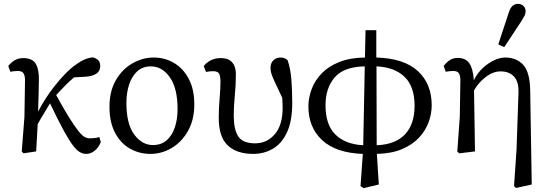

<svg xmlns="http://www.w3.org/2000/svg" viewBox="-20 -787 2853 998"><path d="M102 10 93 0 107 -179 110 -370Q110 -393 102.5 -405.5Q95 -418 73 -418Q63 -418 53 -417Q43 -416 34 -414L23 -444Q38 -463 57 -474Q76 -485 101 -485Q149 -485 166.5 -454.5Q184 -424 182 -365Q181 -333 180.5 -291Q180 -249 178 -207Q216 -280 266 -342.5Q316 -405 359 -440Q389 -463 412.5 -474.5Q436 -486 462 -489Q479 -485 490 -474.5Q501 -464 501 -444Q501 -417 480 -403.5Q459 -390 421 -388L365 -385Q340 -364 317.5 -341Q295 -318 272 -293Q313 -218 341 -173.5Q369 -129 387.5 -106Q406 -83 419.5 -75.5Q433 -68 446 -68Q479 -68 496 -75L504 -49Q493 -20 472 -3.5Q451 13 428 13Q412 13 395.5 4Q379 -5 358.5 -32Q338 -59 309.5 -111.5Q281 -164 240 -250Q224 -222 208.5 -197.5Q193 -173 176 -142Q174 -107 172 -71Q170 -35 168 0Z M762 13Q704 13 655.5 -14.5Q607 -42 578 -97Q549 -152 549 -232Q549 -313 582 -370Q615 -427 668 -457.5Q721 -488 779 -488Q837 -488 885 -459.5Q933 -431 961.5 -376.5Q990 -322 990 -244Q990 -164 957 -106Q924 -48 872 -17.5Q820 13 762 13ZM775 -33Q818 -33 846.5 -58Q875 -83 889 -125.5Q903 -168 903 -220Q903 -328 863 -385Q823 -442 764 -442Q721 -442 693 -416Q665 -390 651 -347Q637 -304 637 -252Q637 -143 677.5 -88Q718 -33 775 -33Z M1296 13Q1211 13 1164 -31Q1117 -75 1117 -175Q1117 -223 1121.5 -275Q1126 -327 1126 -361Q1126 -389 1119.5 -403Q1113 -417 1087 -417Q1078 -417 1068.5 -416Q1059 -415 1051 -413L1039 -443Q1053 -462 1075.5 -473.5Q1098 -485 1127 -485Q1159 -485 1176 -472.5Q1193 -460 1199.5 -441.5Q1206 -423 1206 -403Q1206 -343 1200.5 -289Q1195 -235 1195 -186Q1195 -114 1218.5 -78Q1242 -42 1306 -42Q1368 -42 1408.5 -89.5Q1449 -137 1449 -225Q1449 -237 1448.5 -250Q1448 -263 1447 -279Q1423 -330 1409.5 -358.5Q1396 -387 1391 -403Q1386 -419 1386 -433Q1386 -459 1401 -473.5Q1416 -488 1438 -488Q1461 -488 1475 -474Q1490 -431 1494.5 -373.5Q1499 -316 1499 -253Q1499 -156 1471 -97.5Q1443 -39 1397 -13Q1351 13 1296 13Z M1672 -240Q1672 -138 1723.5 -87.5Q1775 -37 1868 -32L1876 -442Q1767 -440 1719.5 -384.5Q1672 -329 1672 -240ZM2135 -237Q2135 -338 2082.5 -388Q2030 -438 1937 -442L1938 -32Q2036 -36 2085.5 -89Q2135 -142 2135 -237ZM1854 180 1866 13Q1726 8 1654.5 -58.5Q1583 -125 1583 -234Q1583 -279 1600 -324Q1617 -369 1652 -405.5Q1687 -442 1743 -464.5Q1799 -487 1877 -488L1880 -630H1936V-488Q2080 -484 2152 -417.5Q2224 -351 2224 -240Q2224 -196 2208 -152Q2192 -108 2158 -71.5Q2124 -35 2070 -12Q2016 11 1939 13L1949 172L1870 191Z M2652 180 2665 -11 2675 -304Q2677 -363 2651.5 -389.5Q2626 -416 2582 -416Q2543 -416 2504.5 -386.5Q2466 -357 2444 -317L2449 0L2367 10L2357 0L2370 -181L2373 -370Q2373 -393 2365.5 -405.5Q2358 -418 2336 -418Q2326 -418 2316.5 -417Q2307 -416 2297 -414L2286 -444Q2301 -463 2318 -474.5Q2335 -486 2360 -486Q2400 -486 2419.5 -458Q2439 -430 2443 -370Q2461 -407 2489 -433Q2517 -459 2548 -473.5Q2579 -488 2606 -488Q2665 -488 2700 -449.5Q2735 -411 2736 -313L2744 172L2662 190ZM2570 -556 2626 -726Q2634 -749 2646 -758Q2658 -767 2671 -767Q2689 -767 2700.5 -756.5Q2712 -746 2712 -729Q2712 -716 2707 -706Q2702 -696 2690 -677L2601 -542Z"/></svg>

Font: Source Serif 4
Style: Regular
Weight: 400
Designer: Frank Grießhammer
Foundry: Adobe
Version: Version 4.005;hotconv 1.1.0;makeotfexe 2.6.0